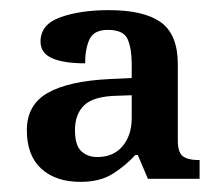

<svg xmlns="http://www.w3.org/2000/svg" viewBox="-20 -739 432 379"><path d="M139 -380Q90 -380 61.5 -406Q33 -432 33 -482Q33 -532 74 -555.5Q115 -579 197 -583L240 -585V-613Q240 -643 232 -661.5Q224 -680 193 -680Q165 -680 156.5 -661Q148 -642 148 -614Q106 -614 83 -624Q60 -634 60 -657Q60 -691 99.5 -705Q139 -719 195 -719Q264 -719 297.5 -695Q331 -671 331 -612V-461Q331 -439 340.5 -431Q350 -423 374 -423V-386H272L252 -433H247Q229 -413 203.5 -396.5Q178 -380 139 -380ZM172 -429Q204 -429 222 -450.5Q240 -472 240 -506V-551L211 -550Q165 -549 146.5 -531.5Q128 -514 128 -482Q128 -452 140.5 -440.5Q153 -429 172 -429Z"/></svg>

Font: Noto Serif Bengali Medium
Style: Regular
Weight: 500
Designer: Juan Bruce, Universal Thirst, Indian Type Foundry and the Monotype Design Team.
Foundry: Monotype Imaging Inc.
Version: Version 2.003; ttfautohint (v1.8.4.7-5d5b)